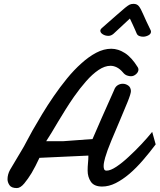

<svg xmlns="http://www.w3.org/2000/svg" viewBox="-20 -957 828 996"><path d="M67.4 18.6Q39.1 18.6 29.1 3.4Q19 -11.7 19 -27.3Q19 -52.2 32.2 -76.2L96.7 -184.6Q103 -194.3 116.7 -220.9Q130.4 -247.6 149.4 -281.2Q170.9 -318.8 198.5 -364.7Q226.1 -410.6 258.8 -458Q291 -504.9 327.4 -549.6Q363.8 -594.2 402.3 -628.4Q440.4 -663.1 479.5 -683.6Q518.6 -704.1 557.1 -704.1Q593.3 -704.1 628.2 -681.6Q663.1 -659.2 694.8 -607.9Q698.2 -601.6 698.2 -596.2Q698.2 -583.5 686 -572.5Q673.8 -561.5 659.2 -561.5Q650.4 -561.5 638.9 -565.4Q627.4 -569.3 617.2 -582Q602.1 -599.6 585.7 -607.7Q569.3 -615.7 553.2 -615.7Q523.4 -615.7 491.2 -594Q459 -572.3 426.8 -535.6Q394.5 -499 363.8 -455.1Q341.3 -422.9 320.3 -389.2Q299.3 -355.5 280.8 -324.7Q263.2 -295.4 247.6 -269Q231.9 -242.7 219.7 -224.6H309.1L460 -235.8L507.8 -345.7L571.3 -488.3Q577.6 -506.8 590.1 -514.6Q602.5 -522.5 616.7 -522.5Q631.8 -522.5 645 -513.4Q658.2 -504.4 659.2 -484.9Q659.2 -471.2 641.8 -428Q624.5 -384.8 603 -335Q580.6 -282.7 557.9 -228.3Q535.2 -173.8 525.4 -139.2Q522.9 -129.9 520.3 -117.9Q517.6 -106 517.6 -95.2Q517.6 -85.4 520.5 -78.6Q523.4 -71.8 533.2 -71.8Q553.2 -71.8 584 -92.3Q614.7 -112.8 647.5 -143.6Q682.1 -175.3 714.1 -209.5Q746.1 -243.7 769.5 -272.9L787.6 -208Q755.4 -165 721.2 -125.5Q687 -85.9 651.9 -55.7Q616.2 -25.4 580.6 -7.3Q544.9 10.7 509.8 10.7Q468.3 10.7 451.4 -14.2Q434.6 -39.1 434.6 -71.8Q434.6 -92.3 436.5 -111.6Q438.5 -130.9 438.5 -149.9L184.6 -138.2Q174.3 -115.7 164.1 -96.2Q153.8 -76.7 144 -59.6Q126 -29.8 106 -5.6Q85.9 18.6 67.4 18.6ZM722.2 -766.6Q711.4 -766.6 702.4 -770.3Q693.4 -773.9 689.5 -782.2L680.2 -803.7L668.5 -829.6L653.8 -860.8L569.3 -782.2Q556.6 -771 542.5 -771Q525.9 -771 513.2 -779.1Q500.5 -787.1 500.5 -797.4Q500.5 -804.2 506.8 -810.1Q552.2 -849.6 583 -877Q613.8 -904.3 629.4 -917Q644.5 -929.2 652.8 -933.1Q661.1 -937 672.9 -937Q690.4 -937 700.2 -925Q710 -913.1 722.7 -883.3Q735.4 -853.5 761.7 -799.8Q763.2 -796.4 763.2 -792.5Q763.2 -780.8 749.8 -773.7Q736.3 -766.6 722.2 -766.6Z"/></svg>

Font: Damion
Style: Regular
Weight: 400
Designer: Vernon Adams
Foundry: Vernon Adams
Version: Version 1.100; ttfautohint (v1.8.4.7-5d5b)